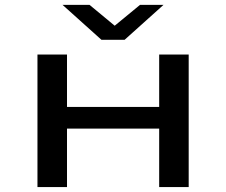

<svg xmlns="http://www.w3.org/2000/svg" viewBox="-20 -758 916 778"><path d="M342.8 -738.3 444.8 -653.8 547.4 -738.3H642.6L484.9 -596.7H391.1L233.4 -738.3ZM744.6 0H625V-236.8H251.5V0H131.8V-537.1H251.5V-324.7H625V-537.1H744.6Z"/></svg>

Font: Squarish Sans CT
Style: Regular
Weight: 400
Version: Version 0.9